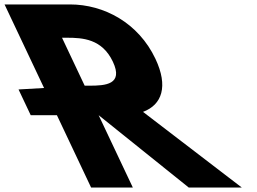

<svg xmlns="http://www.w3.org/2000/svg" viewBox="-242 -845 1160 865"><path d="M139.5 -459 37.4 -675H59.4C130.4 -675 217.8 -670 266.5 -567C315.1 -464 232.5 -459 161.5 -459ZM-221.5 -825 -43.5 -448.6 -158.5 -442 -103.6 -326H14.4L168.5 0H356.5L202.4 -326L608.5 0H847.5L402.3 -341C488.2 -373 516.9 -456 458.3 -580C381.7 -742 226.5 -825 73.5 -825Z"/></svg>

Font: Hussar
Style: BdOpOblFive
Weight: 700
Foundry: Cannot Into Space Fonts
Version: Version 2.00